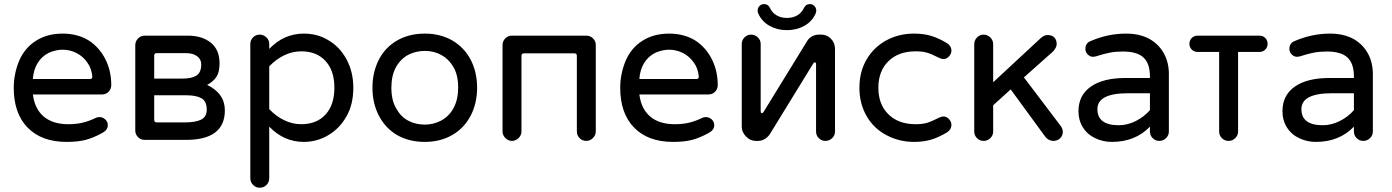

<svg xmlns="http://www.w3.org/2000/svg" viewBox="-20 -670 6677 921"><path d="M45.9 -249Q45.9 -314.5 71.3 -377Q97.7 -439.5 151.9 -474.1Q206.1 -508.8 280.3 -508.8Q352.5 -508.8 406.2 -475.6Q457 -442.4 485.4 -386.2Q513.7 -330.1 513.7 -261.7Q513.7 -243.2 501 -230Q488.3 -216.8 467.8 -216.8H137.7Q146.5 -147.5 189.9 -110.8Q233.4 -74.2 307.6 -74.2Q345.7 -74.2 376.5 -81.5Q407.2 -88.9 439.5 -104.5Q446.3 -108.4 457 -108.4Q472.7 -108.4 484.9 -97.2Q497.1 -85.9 497.1 -69.3Q497.1 -46.9 470.7 -32.2Q427.7 -8.8 390.6 1Q353.5 10.7 299.8 10.7Q179.7 10.7 112.8 -57.6Q45.9 -126 45.9 -249ZM411.1 -291Q423.8 -291 422.9 -303.7Q418.9 -342.8 399.4 -369.1Q378.9 -399.4 347.2 -415.5Q315.4 -431.6 280.3 -431.6Q249 -431.6 214.8 -417Q180.7 -400.4 160.6 -367.7Q140.6 -335 137.7 -291Z M628.9 -43.9V-453.1Q628.9 -471.7 642.1 -485.4Q655.3 -499 673.8 -499H880.9Q949.2 -499 991.2 -465.3Q1033.2 -431.6 1033.2 -365.2Q1033.2 -324.2 1018.1 -301.3Q1002.9 -278.3 973.6 -262.7Q1058.6 -221.7 1058.6 -140.6Q1058.6 1 872.1 1H673.8Q655.3 1 642.1 -12.2Q628.9 -25.4 628.9 -43.9ZM731.4 -83H870.1Q918 -83 944.8 -96.2Q971.7 -109.4 971.7 -144.5Q971.7 -184.6 946.3 -198.7Q920.9 -212.9 875 -212.9H719.7V-94.7Q719.7 -83 731.4 -83ZM854.5 -293Q899.4 -293 922.4 -307.6Q945.3 -322.3 945.3 -361.3Q945.3 -385.7 925.3 -400.4Q905.3 -415 875 -415H731.4Q719.7 -415 719.7 -403.3V-293Z M1180.7 184.6V-459Q1180.7 -477.5 1193.8 -490.7Q1207 -503.9 1225.6 -503.9Q1244.1 -503.9 1257.8 -490.7Q1271.5 -477.5 1271.5 -459V-435.5Q1341.8 -508.8 1437.5 -508.8Q1502 -508.8 1552.7 -478.5Q1609.4 -446.3 1642.1 -385.7Q1674.8 -325.2 1674.8 -249Q1674.8 -168 1641.6 -111.3Q1609.4 -53.7 1554.7 -21.5Q1500 10.7 1437.5 10.7Q1341.8 10.7 1271.5 -62.5V184.6Q1271.5 204.1 1258.3 217.3Q1245.1 230.5 1225.6 230.5Q1207 230.5 1193.8 216.8Q1180.7 203.1 1180.7 184.6ZM1424.8 -74.2Q1499 -74.2 1541.5 -120.6Q1584 -167 1584 -249Q1584 -331.1 1541.5 -377.4Q1499 -423.8 1424.8 -423.8Q1382.8 -423.8 1343.3 -404.8Q1303.7 -385.7 1271.5 -351.6V-146.5Q1303.7 -112.3 1343.3 -93.3Q1382.8 -74.2 1424.8 -74.2Z M1885.7 -21.5Q1829.1 -54.7 1797.9 -114.3Q1766.6 -173.8 1766.6 -249Q1766.6 -324.2 1797.9 -384.8Q1829.1 -444.3 1886.2 -476.6Q1943.4 -508.8 2017.6 -508.8Q2091.8 -508.8 2148.4 -476.6Q2206.1 -443.4 2237.3 -384.3Q2268.6 -325.2 2268.6 -249Q2268.6 -173.8 2237.3 -114.3Q2205.1 -53.7 2147.9 -21.5Q2090.8 10.7 2017.6 10.7Q1943.4 10.7 1885.7 -21.5ZM1880.9 -149.4Q1901.4 -111.3 1937 -91.8Q1972.7 -72.3 2017.6 -72.3Q2058.6 -72.3 2094.7 -90.8Q2133.8 -111.3 2155.8 -151.9Q2177.7 -192.4 2177.7 -250Q2177.7 -311.5 2154.3 -349.6Q2132.8 -386.7 2097.2 -406.2Q2061.5 -425.8 2017.6 -425.8Q1977.5 -425.8 1940.4 -408.2Q1901.4 -387.7 1879.4 -347.7Q1857.4 -307.6 1857.4 -250Q1857.4 -187.5 1880.9 -149.4Z M2390.6 -39.1V-454.1Q2390.6 -472.7 2403.8 -485.8Q2417 -499 2435.5 -499H2793Q2811.5 -499 2824.7 -485.8Q2837.9 -472.7 2837.9 -454.1V-39.1Q2837.9 -21.5 2824.2 -7.8Q2810.5 5.9 2792 5.9Q2773.4 5.9 2760.3 -7.3Q2747.1 -20.5 2747.1 -39.1V-402.3Q2747.1 -414.1 2735.4 -414.1H2493.2Q2481.4 -414.1 2481.4 -402.3V-39.1Q2481.4 -21.5 2467.8 -7.8Q2454.1 5.9 2435.5 5.9Q2418 5.9 2404.3 -7.8Q2390.6 -21.5 2390.6 -39.1Z M2955.1 -249Q2955.1 -314.5 2980.5 -377Q3006.8 -439.5 3061 -474.1Q3115.2 -508.8 3189.5 -508.8Q3261.7 -508.8 3315.4 -475.6Q3366.2 -442.4 3394.5 -386.2Q3422.9 -330.1 3422.9 -261.7Q3422.9 -243.2 3410.2 -230Q3397.5 -216.8 3377 -216.8H3046.9Q3055.7 -147.5 3099.1 -110.8Q3142.6 -74.2 3216.8 -74.2Q3254.9 -74.2 3285.6 -81.5Q3316.4 -88.9 3348.6 -104.5Q3355.5 -108.4 3366.2 -108.4Q3381.8 -108.4 3394 -97.2Q3406.2 -85.9 3406.2 -69.3Q3406.2 -46.9 3379.9 -32.2Q3336.9 -8.8 3299.8 1Q3262.7 10.7 3209 10.7Q3088.9 10.7 3022 -57.6Q2955.1 -126 2955.1 -249ZM3320.3 -291Q3333 -291 3332 -303.7Q3328.1 -342.8 3308.6 -369.1Q3288.1 -399.4 3256.3 -415.5Q3224.6 -431.6 3189.5 -431.6Q3158.2 -431.6 3124 -417Q3089.8 -400.4 3069.8 -367.7Q3049.8 -335 3046.9 -291Z M3538.1 -62.5V-459Q3538.1 -477.5 3551.3 -490.7Q3564.5 -503.9 3583 -503.9Q3601.6 -503.9 3615.2 -490.7Q3628.9 -477.5 3628.9 -459V-136.7Q3628.9 -127 3634.8 -127Q3638.7 -127 3642.6 -132.8L3854.5 -477.5Q3863.3 -489.3 3877.4 -496.6Q3891.6 -503.9 3907.2 -503.9H3919.9Q3946.3 -503.9 3965.8 -484.4Q3985.4 -464.8 3985.4 -435.5V-39.1Q3985.4 -20.5 3971.7 -7.3Q3958 5.9 3939.5 5.9Q3920.9 5.9 3907.7 -7.3Q3894.5 -20.5 3894.5 -39.1V-361.3Q3894.5 -371.1 3888.7 -371.1Q3885.7 -371.1 3880.9 -365.2L3670.9 -23.4Q3647.5 5.9 3616.2 5.9H3605.5Q3579.1 5.9 3558.6 -15.1Q3538.1 -36.1 3538.1 -62.5ZM3617.2 -605.5Q3614.3 -611.3 3614.3 -619.1Q3614.3 -631.8 3623 -641.1Q3631.8 -650.4 3645.5 -650.4Q3665 -650.4 3673.8 -630.9Q3684.6 -608.4 3705.6 -596.2Q3726.6 -584 3754.9 -584Q3783.2 -584 3804.2 -596.2Q3825.2 -608.4 3835.9 -630.9Q3844.7 -650.4 3864.3 -650.4Q3877.9 -650.4 3886.7 -641.1Q3895.5 -631.8 3895.5 -619.1Q3895.5 -611.3 3892.6 -605.5Q3876 -567.4 3838.9 -546.4Q3801.8 -525.4 3754.9 -525.4Q3708 -525.4 3670.9 -546.4Q3633.8 -567.4 3617.2 -605.5Z M4234.4 -20.5Q4171.9 -52.7 4137.2 -112.8Q4102.5 -172.9 4102.5 -249Q4102.5 -328.1 4138.7 -387.7Q4173.8 -445.3 4232.9 -477.1Q4292 -508.8 4364.3 -508.8Q4411.1 -508.8 4447.8 -497.6Q4484.4 -486.3 4524.4 -461.9Q4543.9 -448.2 4543.9 -426.8Q4543.9 -412.1 4532.2 -399.4Q4520.5 -386.7 4505.9 -386.7Q4496.1 -386.7 4484.4 -392.6Q4448.2 -411.1 4426.3 -417.5Q4404.3 -423.8 4372.1 -423.8Q4290 -423.8 4241.7 -376.5Q4193.4 -329.1 4193.4 -249Q4193.4 -168.9 4241.7 -121.6Q4290 -74.2 4372.1 -74.2Q4404.3 -74.2 4426.3 -80.6Q4448.2 -86.9 4484.4 -105.5Q4496.1 -111.3 4505.9 -111.3Q4520.5 -111.3 4532.2 -98.6Q4543.9 -85.9 4543.9 -71.3Q4543.9 -49.8 4524.4 -36.1Q4484.4 -11.7 4447.8 -0.5Q4411.1 10.7 4364.3 10.7Q4294.9 10.7 4234.4 -20.5Z M4653.3 -39.1V-458Q4653.3 -476.6 4666.5 -490.2Q4679.7 -503.9 4698.2 -503.9Q4716.8 -503.9 4730.5 -490.2Q4744.1 -476.6 4744.1 -458V-275.4L4974.6 -489.3Q4990.2 -502 5004.9 -502Q5026.4 -502 5037.6 -490.2Q5048.8 -478.5 5048.8 -458Q5048.8 -443.4 5032.2 -423.8L4891.6 -298.8L5068.4 -65.4Q5078.1 -51.8 5078.1 -38.1Q5078.1 -18.6 5064.9 -6.3Q5051.8 5.9 5032.2 5.9Q5022.5 5.9 5012.2 1Q5002 -3.9 4995.1 -12.7L4828.1 -241.2L4744.1 -165V-39.1Q4744.1 -20.5 4730.5 -7.3Q4716.8 5.9 4698.2 5.9Q4679.7 5.9 4666.5 -7.3Q4653.3 -20.5 4653.3 -39.1Z M5234.4 -6.8Q5196.3 -24.4 5174.8 -58.6Q5153.3 -92.8 5153.3 -136.7Q5153.3 -212.9 5212.4 -254.4Q5271.5 -295.9 5378.9 -295.9H5496.1V-302.7Q5496.1 -365.2 5465.3 -394Q5434.6 -422.9 5366.2 -422.9Q5332 -422.9 5303.7 -417.5Q5275.4 -412.1 5236.3 -399.4L5223.6 -397.5Q5209 -397.5 5197.8 -408.7Q5186.5 -419.9 5186.5 -435.5Q5186.5 -463.9 5212.9 -473.6Q5294.9 -508.8 5381.8 -508.8Q5449.2 -508.8 5497.1 -481.4Q5541 -455.1 5564 -412.1Q5586.9 -369.1 5586.9 -315.4V-39.1Q5586.9 -20.5 5573.2 -7.3Q5559.6 5.9 5541 5.9Q5522.5 5.9 5509.3 -7.3Q5496.1 -20.5 5496.1 -39.1V-62.5Q5425.8 10.7 5313.5 10.7Q5271.5 10.7 5234.4 -6.8ZM5346.7 -69.3Q5387.7 -69.3 5427.2 -88.9Q5466.8 -108.4 5496.1 -141.6V-222.7H5390.6Q5244.1 -222.7 5244.1 -146.5Q5244.1 -69.3 5346.7 -69.3Z M5828.1 -39.1V-420.9H5724.6Q5708 -420.9 5696.8 -432.1Q5685.5 -443.4 5685.5 -460Q5685.5 -476.6 5696.8 -487.8Q5708 -499 5724.6 -499H6021.5Q6038.1 -499 6049.3 -487.8Q6060.5 -476.6 6060.5 -460Q6060.5 -443.4 6049.3 -432.1Q6038.1 -420.9 6021.5 -420.9H5918.9V-39.1Q5918.9 -20.5 5905.3 -7.3Q5891.6 5.9 5873 5.9Q5854.5 5.9 5841.3 -7.3Q5828.1 -20.5 5828.1 -39.1Z M6212.9 -6.8Q6174.8 -24.4 6153.3 -58.6Q6131.8 -92.8 6131.8 -136.7Q6131.8 -212.9 6190.9 -254.4Q6250 -295.9 6357.4 -295.9H6474.6V-302.7Q6474.6 -365.2 6443.8 -394Q6413.1 -422.9 6344.7 -422.9Q6310.5 -422.9 6282.2 -417.5Q6253.9 -412.1 6214.8 -399.4L6202.1 -397.5Q6187.5 -397.5 6176.3 -408.7Q6165 -419.9 6165 -435.5Q6165 -463.9 6191.4 -473.6Q6273.4 -508.8 6360.4 -508.8Q6427.7 -508.8 6475.6 -481.4Q6519.5 -455.1 6542.5 -412.1Q6565.4 -369.1 6565.4 -315.4V-39.1Q6565.4 -20.5 6551.8 -7.3Q6538.1 5.9 6519.5 5.9Q6501 5.9 6487.8 -7.3Q6474.6 -20.5 6474.6 -39.1V-62.5Q6404.3 10.7 6292 10.7Q6250 10.7 6212.9 -6.8ZM6325.2 -69.3Q6366.2 -69.3 6405.8 -88.9Q6445.3 -108.4 6474.6 -141.6V-222.7H6369.1Q6222.7 -222.7 6222.7 -146.5Q6222.7 -69.3 6325.2 -69.3Z"/></svg>

Font: jf-openhuninn-2.0
Style: Regular
Weight: 400
Designer: [Kosugi Maru]
Designed by MOTOYA      

[Varela Round]
Joe Prince (Latin component); Avraham Cornfeld (Hebrew component)
Foundry: justfont CO.,LTD.
Version: 2.0